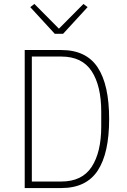

<svg xmlns="http://www.w3.org/2000/svg" viewBox="-20 -951 640 971"><path d="M105 -698H290Q416 -698 474 -610Q532 -522 532 -349Q532 -176 474 -88Q416 0 290 0H105ZM290 -33Q395 -33 443.5 -107Q492 -181 492 -312V-386Q492 -517 443.5 -591Q395 -665 290 -665H141V-33ZM257 -780 133 -915 154 -931 278 -806 402 -931 423 -915 299 -780Z"/></svg>

Font: IBM Plex Mono ExtraLight
Style: Regular
Weight: 200
Monospace: yes
Designer: Mike Abbink, Paul van der Laan, Pieter van Rosmalen
Foundry: Bold Monday
Version: Version 2.3